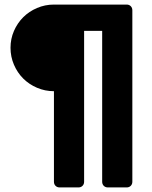

<svg xmlns="http://www.w3.org/2000/svg" viewBox="-20 -720 667 840"><path d="M241 100Q230 100 223 93Q216 86 216 75V-321Q177 -321 142 -336Q107 -351 81.5 -376.5Q56 -402 41 -437Q26 -472 26 -511Q26 -550 41 -584.5Q56 -619 81.5 -644.5Q107 -670 142 -685Q177 -700 216 -700H534Q545 -700 552 -693Q559 -686 559 -675V75Q559 86 552 93Q545 100 534 100H452Q441 100 434 93Q427 86 427 75V-585H348V75Q348 86 341 93Q334 100 323 100Z"/></svg>

Font: Fz Rubik
Style: Bold
Weight: 700
Designer: Hubert and Fischer
Foundry: Hubert and Fischer
Version: Vit hóa bi FontZin.com